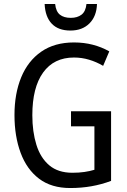

<svg xmlns="http://www.w3.org/2000/svg" viewBox="-20 -938 640 968"><path d="M338 -377H540V-26Q492 -8 441 1Q390 10 334 10Q239 10 177 -37Q115 -84 84 -167.5Q53 -251 53 -358Q53 -466 87 -548.5Q121 -631 188 -677.5Q255 -724 353 -724Q403 -724 447.5 -712.5Q492 -701 531 -679L500 -606Q466 -626 429 -637Q392 -648 353 -648Q252 -648 197.5 -572.5Q143 -497 143 -357Q143 -274 163.5 -208Q184 -142 228.5 -104.5Q273 -67 345 -67Q378 -67 405.5 -71Q433 -75 456 -82V-301H338ZM469 -918Q467 -856 431 -820Q395 -784 335 -784Q274 -784 241 -818.5Q208 -853 205 -918H258Q262 -880 282 -864Q302 -848 337 -848Q370 -848 391 -864Q412 -880 416 -918Z"/></svg>

Font: Noto Sans Malayalam Condensed
Style: Regular
Weight: 400
Width: 3
Designer: Jelle Bosma - Monotype Design Team
Foundry: Monotype Imaging Inc.
Version: Version 2.104; ttfautohint (v1.8.4.7-5d5b)